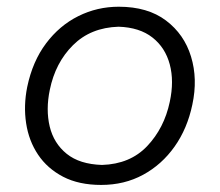

<svg xmlns="http://www.w3.org/2000/svg" viewBox="-20 -526 637 557"><path d="M273.5 10.5Q209 10.5 163.2 -13.2Q117.5 -37 90.5 -77.2Q63.5 -117.5 55.8 -168.5Q48 -219.5 59 -274Q74.5 -348 113.5 -400Q152.5 -452 207.2 -479.2Q262 -506.5 324.5 -506.5Q408.5 -506.5 461.5 -466.5Q514.5 -426.5 534.2 -361.8Q554 -297 538 -222.5Q523.5 -153 486.5 -100.8Q449.5 -48.5 395.2 -19Q341 10.5 273.5 10.5ZM276 -47.5Q357.5 -50 407 -102.2Q456.5 -154.5 472.5 -230.5Q485.5 -290.5 472.5 -339.2Q459.5 -388 422.2 -417.2Q385 -446.5 324 -448.5Q243 -446 191.8 -395Q140.5 -344 124.5 -265.5Q112.5 -208 124.2 -159Q136 -110 173.5 -79.8Q211 -49.5 276 -47.5Z"/></svg>

Font: Commissioner Flair Light
Style: Italic
Weight: 300
Italic angle: -12°
Designer: Kostas Bartsokas
Foundry: Kostas Bartsokas
Version: Version 1.000; ttfautohint (v1.8.3)